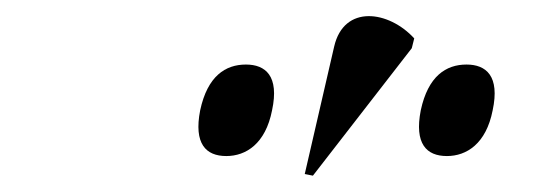

<svg xmlns="http://www.w3.org/2000/svg" viewBox="-20 -823 671 235"><path d="M363 -608 484 -764 487 -776C456 -810 401 -818 389 -766L353 -610ZM257 -632C281 -632 305 -647 313 -688C322 -730 305 -744 281 -744C256 -744 234 -730 225 -688C217 -647 232 -632 257 -632ZM527 -632C551 -632 575 -647 583 -688C592 -730 575 -744 551 -744C526 -744 504 -730 495 -688C487 -647 502 -632 527 -632Z"/></svg>

Font: Noto Serif Display SemiCondensed
Style: Italic
Weight: 400
Width: 4
Italic angle: -12°
Designer: Monotype Design Team
Foundry: Monotype Imaging Inc.
Version: Version 2.009